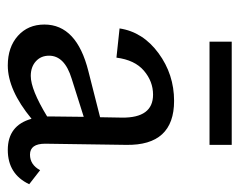

<svg xmlns="http://www.w3.org/2000/svg" viewBox="-81 -529 615 493"><g transform="rotate(90 226.5 -282.5)"><path d="M352 -570V-513H87V-570ZM417 -78 453 -50Q427 5 365 5Q302 5 285 -56Q211 5 148 5Q101 5 72 -21Q43 -47 43 -89Q43 -172 163 -202L281 -232L282 -288Q283 -368 223 -368Q189 -368 161.5 -344.5Q134 -321 128 -274L53 -282Q62 -342 116.5 -382Q171 -422 239 -422Q354 -422 352 -299L349 -91Q349 -52 377 -52Q403 -52 417 -78ZM175 -54Q210 -54 279 -96V-104L280 -190L182 -159Q123 -141 123 -101Q123 -80 137.5 -67Q152 -54 175 -54Z"/></g></svg>

Font: EauTest Medium
Style: Regular
Weight: 500
Designer: Christian Thalmann (Catharsis Fonts)
Version: Version 0.001;PS 000.001;hotconv 1.0.88;makeotf.lib2.5.64775